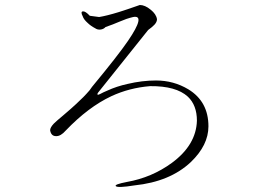

<svg xmlns="http://www.w3.org/2000/svg" viewBox="-20 -767 1040 765"><path d="M375 -699.2 337.9 -704.1Q320.3 -722.7 310.5 -721.7Q299.8 -720.7 309.6 -702.1Q313.5 -689.5 329.1 -675.8Q340.8 -664.1 359.4 -654.3Q369.1 -647.5 381.8 -649.4Q393.6 -651.4 400.4 -659.2Q414.1 -664.1 429.7 -669.9Q439.5 -673.8 456.1 -680.7Q473.6 -687.5 483.4 -691.4Q498 -696.3 510.7 -699.2Q561.5 -709 490.2 -604.5Q450.2 -545.9 346.7 -420.9L336.9 -407.2Q313.5 -379.9 283.2 -352.5Q265.6 -335.9 233.4 -308.6Q204.1 -284.2 194.3 -274.4Q179.7 -258.8 179.7 -248Q183.6 -224.6 203.1 -224.6Q221.7 -223.6 242.2 -247.1Q332 -340.8 423.8 -383.8Q495.1 -417 578.1 -423.8Q681.6 -424.8 728.5 -381.8Q764.6 -347.7 764.6 -286.1Q761.7 -189.5 665 -118.2Q585 -59.6 485.4 -42Q434.6 -32.2 441.4 -25.4Q449.2 -17.6 515.6 -28.3Q657.2 -43 740.2 -121.1Q810.5 -188.5 810.5 -263.7Q810.5 -362.3 730.5 -411.1Q671.9 -446.3 601.6 -446.3Q545.9 -446.3 488.3 -432.6Q444.3 -422.9 408.2 -406.2L392.6 -399.4Q376 -390.6 372.1 -389.6Q364.3 -388.7 371.1 -398.4L570.3 -647.5Q587.9 -660.2 595.7 -668.9Q605.5 -679.7 605.5 -690.4Q602.5 -710.9 580.1 -728.5Q557.6 -747.1 537.1 -747.1Q481.4 -727.5 453.1 -718.8Q405.3 -704.1 375 -699.2Z"/></svg>

Font: BatangChe
Style: Regular
Weight: 400
Monospace: yes
Version: Version 2.21